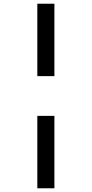

<svg xmlns="http://www.w3.org/2000/svg" viewBox="-20 -779 494 1034"><path d="M273 -759V-369H181V-759ZM273 -155V235H181V-155Z"/></svg>

Font: Noto Sans Display Medium Narrow
Style: Regular
Weight: 500
Width: 4
Designer: Monotype Design team
Foundry: Monotype Imaging Inc.
Version: Version 1.000